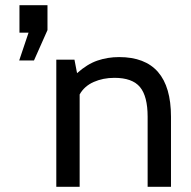

<svg xmlns="http://www.w3.org/2000/svg" viewBox="-20 -720 735 740"><path d="M54 -487 90 -594H55V-700H163V-604L111 -487ZM639 -270V0H549V-270Q549 -349 519.5 -384.5Q490 -420 421 -420Q377 -420 341 -404Q305 -388 287 -356V0H197V-490H267L277 -438Q316 -473 355.5 -486.5Q395 -500 439 -500Q639 -500 639 -270Z"/></svg>

Font: Cabin
Style: Regular
Weight: 400
Designer: Pablo Impallari
Foundry: Pablo Impallari. http://www.impallari.com Igino Marini. http://www.ikern.com
Version: Version 2.200